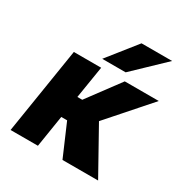

<svg xmlns="http://www.w3.org/2000/svg" viewBox="-171 -885 983 1022"><g transform="rotate(30 320.0 -374.0)"><path d="M34 0H202L233 -195H269L353 0H572L418 -276L640 -528H431L284 -330H254L286 -528H118ZM267 -572H411L595 -748H407Z"/></g></svg>

Font: Asimov Pro
Style: UltObl
Weight: 900
Designer: Google
Version: Version 2.000980; 2014